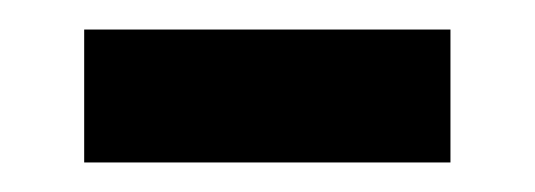

<svg xmlns="http://www.w3.org/2000/svg" viewBox="-20 -333 362 130"><path d="M37 -313H285V-223H37Z"/></svg>

Font: Noto Sans Cham Medium
Style: Regular
Weight: 500
Version: Version 2.002